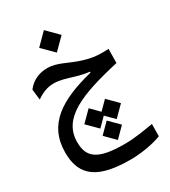

<svg xmlns="http://www.w3.org/2000/svg" viewBox="-224 -744 1035 1166"><g transform="rotate(-30 293.0 -160.5)"><path d="M340.8 312C423.3 312 514.6 293 558.6 274.4L559.6 189C504.9 197.3 435.1 211.9 355.5 211.9C168.5 211.9 111.3 166 111.3 58.1C111.3 -107.9 278.3 -175.8 558.1 -239.3L559.6 -337.4C489.3 -335 452.6 -336.9 391.1 -355.5C301.3 -382.3 250 -422.9 177.7 -422.9C127 -422.9 73.7 -404.8 35.2 -354.5L43.9 -279.8C78.1 -304.2 118.2 -322.8 164.1 -322.8C209 -322.8 246.1 -309.6 297.4 -294.4C333.5 -283.7 363.8 -276.9 392.6 -274.4V-267.6C161.1 -210 16.6 -121.1 16.6 77.6C16.6 248.5 121.1 312 340.8 312ZM389.2 -85.9 331.5 -28.3 274.4 -85.9 203.1 -14.6 274.4 56.6 331.5 -1 389.2 56.6 460 -14.6ZM276.4 -475.1 355 -553.7 276.4 -632.8 197.8 -553.7ZM332 33.7 264.2 101.6 332 169.9 399.9 101.6Z"/></g></svg>

Font: CaskaydiaCove Nerd Font
Style: Regular
Weight: 400
Designer: Aaron Bell
Foundry: Saja Typeworks
Version: Version 2111.1;Nerd Fonts 2.3.3